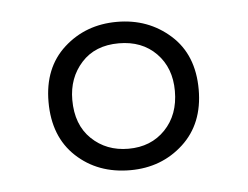

<svg xmlns="http://www.w3.org/2000/svg" viewBox="-32 -760 426 330"><g transform="rotate(-5 181.0 -595.0)"><path d="M181 -467Q125 -467 88 -501.5Q51 -536 51 -596Q51 -655 88.5 -689Q126 -723 180 -723Q234 -723 272 -689Q310 -655 310 -595Q310 -536 272.5 -501.5Q235 -467 181 -467ZM181 -504Q220 -504 244.5 -529.5Q269 -555 269 -596Q269 -636 244.5 -661Q220 -686 180 -686Q139 -686 115.5 -660Q92 -634 92 -596Q92 -553 117.5 -528.5Q143 -504 181 -504Z"/></g></svg>

Font: Noto Sans Myanmar ExtraCondensed Light
Style: Regular
Weight: 300
Width: 2
Designer: Monotype Design Team
Foundry: Monotype Imaging Inc.
Version: Version 2.107; ttfautohint (v1.8.4.7-5d5b)